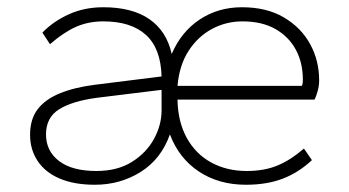

<svg xmlns="http://www.w3.org/2000/svg" viewBox="-20 -500 963 530"><path d="M242 10Q185 10 145 -7Q105 -24 84 -55.5Q63 -87 63 -128Q63 -171 84 -198.5Q105 -226 145.5 -242.5Q186 -259 242 -266L426 -289Q424 -366 383 -403.5Q342 -441 265 -441Q224 -441 190 -426Q156 -411 118 -378L97 -410Q127 -441 170 -460.5Q213 -480 265 -480Q345 -480 392.5 -447Q440 -414 454 -351Q480 -412 531 -446Q582 -480 648 -480Q716 -480 763.5 -452Q811 -424 836 -378.5Q861 -333 861 -278Q861 -264 857 -249Q853 -234 848 -225H470Q471 -164 495.5 -119.5Q520 -75 563 -51.5Q606 -28 661 -28Q711 -28 748 -44Q785 -60 819 -90L841 -58Q805 -24 761 -7Q717 10 659 10Q584 10 529 -26.5Q474 -63 449 -129Q425 -61 368.5 -25.5Q312 10 242 10ZM246 -28Q304 -28 344 -53Q384 -78 405 -116.5Q426 -155 426 -195V-252L247 -230Q180 -221 143.5 -198.5Q107 -176 107 -129Q107 -83 143 -55.5Q179 -28 246 -28ZM470 -263H813Q815 -266 815.5 -271Q816 -276 816 -280Q816 -327 796.5 -363Q777 -399 740 -420Q703 -441 649 -441Q604 -441 565 -420Q526 -399 500.5 -359.5Q475 -320 470 -263Z"/></svg>

Font: Gantari ExtraLight
Style: Regular
Weight: 250
Designer: Anugrah Pasau
Foundry: Lafontype
Version: Version 1.000